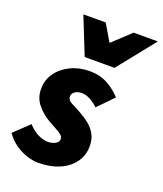

<svg xmlns="http://www.w3.org/2000/svg" viewBox="-149 -864 822 969"><g transform="rotate(20 262.0 -379.0)"><path d="M172 12Q144 12 110.5 1.5Q77 -9 46.5 -30.5Q16 -52 -6 -84L74 -160Q103 -128 131.5 -116Q160 -104 182 -104Q197 -104 210 -108.5Q223 -113 230.5 -120.5Q238 -128 238 -138Q238 -151 228 -160Q218 -169 199 -179Q180 -189 154 -204Q117 -225 87.5 -260Q58 -295 58 -344Q58 -392 85 -430Q112 -468 158 -490Q204 -512 260 -512Q313 -512 355 -489.5Q397 -467 428 -432L348 -350Q329 -368 306 -381Q283 -394 260 -394Q236 -394 222 -383.5Q208 -373 208 -358Q208 -337 234 -325Q260 -313 288 -296Q312 -283 335 -264.5Q358 -246 373 -219.5Q388 -193 388 -156Q388 -106 360.5 -68Q333 -30 284 -9Q235 12 172 12ZM210 -570 130 -770H250L302 -682H306L400 -770H530L370 -570Z"/></g></svg>

Font: Source Sans 3 Black
Style: Italic
Weight: 900
Italic angle: -11°
Designer: Paul D. Hunt
Foundry: Adobe
Version: Version 3.052;hotconv 1.1.0;makeotfexe 2.6.0